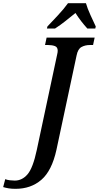

<svg xmlns="http://www.w3.org/2000/svg" viewBox="-165 -951 624 1211"><path d="M-67 240Q30 240 96 183Q162 126 191 -6L318 -601Q326 -642 349 -654.5Q372 -667 401 -667H422L432 -714H129L119 -667H139Q163 -667 181 -660.5Q199 -654 199 -631Q199 -621 195 -605L67 -5Q43 108 9 148Q-25 188 -72 188Q-86 188 -103 186Q-120 184 -132 179L-145 229Q-128 234 -110 237Q-92 240 -67 240ZM131 -771H182Q216 -793 245.5 -816.5Q275 -840 311 -869Q344 -817 386 -771H436L439 -784Q426 -811 406 -855Q386 -899 377 -931H264Q240 -897 199 -853Q158 -809 134 -784Z"/></svg>

Font: Noto Serif SemiCondensed Semi
Style: Italic
Weight: 600
Width: 4
Italic angle: -12°
Designer: Monotype Design Team
Foundry: Monotype Imaging Inc.
Version: Version 1.901